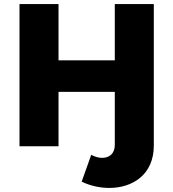

<svg xmlns="http://www.w3.org/2000/svg" viewBox="-20 -720 853 945"><path d="M382 174C425 195 473 205 518 205C633 205 737 139 737 -3V-700H545V-423H268V-700H76V0H268V-268H545V-6C545 36 518 57 483 57C466 57 448 52 429 42Z"/></svg>

Font: Montserrat-Alt1 ExtBd
Style: Regular
Weight: 800
Designer: Differentunic
Foundry: Differentunic
Version: Version 7.222